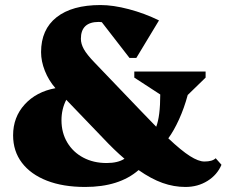

<svg xmlns="http://www.w3.org/2000/svg" viewBox="-20 -726 901 762"><path d="M318 16Q230 16 166 -9Q102 -34 67 -80Q32 -126 32 -189Q32 -261 78 -311.5Q124 -362 200 -376Q173 -407 158 -445Q143 -483 143 -519Q143 -609 204.5 -657.5Q266 -706 379 -706Q429 -706 491.5 -689.5Q554 -673 611 -645L521 -496H494L384 -638Q378 -639 372 -639Q301 -639 301 -572Q301 -552 313 -530.5Q325 -509 356 -477L539 -286Q573 -251 600 -223Q616 -265 616 -351L513 -418V-442H796V-418L725 -349Q711 -297 690.5 -252Q670 -207 648 -177Q700 -128 734 -106.5Q768 -85 791 -85Q823 -85 836 -98L859 -72Q842 -32 803.5 -8Q765 16 716 16Q670 16 625 0Q580 -16 530 -51Q453 16 318 16ZM224 -249Q224 -199 247 -160.5Q270 -122 310.5 -100.5Q351 -79 403 -79Q448 -79 474 -96Q434 -130 388 -179L243 -330Q224 -293 224 -249Z"/></svg>

Font: Platypi ExtraBold
Style: Regular
Weight: 800
Designer: David Sargent
Foundry: Bolt Cutter Type
Version: Version 1.200; ttfautohint (v1.8.4.7-5d5b)